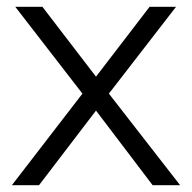

<svg xmlns="http://www.w3.org/2000/svg" viewBox="-20 -546 566 566"><path d="M430 0 263 -220 95 0H15L223 -270L25 -526H105L263 -320L421 -526H499L301 -270L511 0Z"/></svg>

Font: CMG Sans
Style: Regular
Weight: 400
Designer: Julieta Ulanovsky
Foundry: Julieta Ulanovsky
Version: Version 7.200